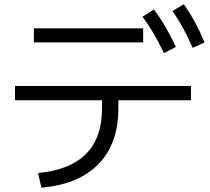

<svg xmlns="http://www.w3.org/2000/svg" viewBox="-20 -838 978 894"><path d="M455.1 -334V-371.1H49.8V-437.5H869.1V-371.1H531.2V-334Q531.2 -169.9 439.5 -75Q347.7 20 172.9 36.1L157.2 -32.2Q307.1 -46.9 381.1 -121.8Q455.1 -196.8 455.1 -334ZM137.7 -706.1H646.5V-640.6H137.7ZM643.6 -759.8 696.3 -793.9Q726.1 -754.9 750.2 -713.4Q774.4 -671.9 798.8 -619.1L743.2 -590.8Q717.8 -644 694.3 -683.8Q670.9 -723.6 643.6 -759.8ZM783.2 -787.1 835.9 -818.4Q864.3 -777.8 887.2 -735.6Q910.2 -693.4 932.6 -640.6L877 -615.2Q854 -667.5 831.8 -708.3Q809.6 -749 783.2 -787.1Z"/></svg>

Font: Pretendard JP
Style: Regular
Weight: 400
Designer: Base glyphs from Inter by Rasmus Andersson; Hangeul glyphs from Noto Sans CJK(Source Han Sans) by Jang Soo-young and Kan
Foundry: Kil Hyung-jin
Version: Version 1.309